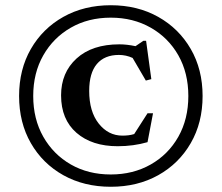

<svg xmlns="http://www.w3.org/2000/svg" viewBox="-20 -702 848 734"><path d="M403.5 -682Q505.5 -682 584.8 -637.5Q664 -593 709.2 -514.8Q754.5 -436.5 754.5 -335Q754.5 -233 709.2 -154.8Q664 -76.5 584.8 -32.2Q505.5 12 403.5 12Q301.5 12 222.2 -32.2Q143 -76.5 98 -154.8Q53 -233 53 -335Q53 -436.5 98 -514.8Q143 -593 222.2 -637.5Q301.5 -682 403.5 -682ZM403.5 -634.5Q317.5 -634.5 250.8 -596.2Q184 -558 145.5 -490.5Q107 -423 107 -335Q107 -247 145.5 -179.2Q184 -111.5 250.8 -73.2Q317.5 -35 403.5 -35Q489 -35 556.2 -73.2Q623.5 -111.5 661.8 -179.2Q700 -247 700 -335Q700 -423 661.8 -490.5Q623.5 -558 556.2 -596.2Q489 -634.5 403.5 -634.5ZM448 -183.5Q460 -183.5 470.8 -184.8Q481.5 -186 493 -189.5L544 -269H565L544 -158.5Q490 -143 430 -143Q331.5 -143 272.5 -194.2Q213.5 -245.5 213.5 -337.5Q213.5 -424.5 272.8 -478.5Q332 -532.5 436.5 -532.5Q465 -532.5 498 -525.5L528 -546H538.5L558.5 -399.5L537.5 -394L487 -480.5Q462 -492 434.5 -492Q379.5 -492 350.2 -457.2Q321 -422.5 321 -354.5Q321 -275.5 357.5 -229.5Q394 -183.5 448 -183.5Z"/></svg>

Font: Newsreader Text SemiBold
Style: Regular
Weight: 600
Designer: Hugues Gentile
Foundry: Production Type
Version: Version 1.001